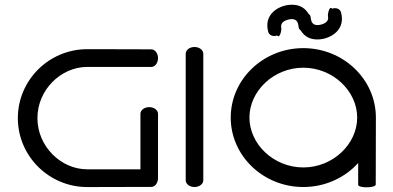

<svg xmlns="http://www.w3.org/2000/svg" viewBox="-20 -788 1658 809"><path d="M617.8 -580C617.8 -580 509.3 -580.8 347.8 -580.8C186.3 -580.8 55.2 -450.4 55.2 -290.3C55.2 -130.2 186.3 0.2 347.8 0.2C509.3 0.2 617.8 -0.5 617.8 -0.5C632.8 -0.5 645.8 -16.7 645.8 -37.6L645.8 -308.6C645.8 -323.6 629.6 -336.6 608.7 -336.6C587.8 -336.6 571.7 -323.6 571.7 -308.6L571.7 -74.6C516.4 -74.6 421.8 -74.6 347.8 -74.6C236.3 -74.6 137.7 -171.4 137.7 -290.3C137.7 -409.2 236.3 -506 347.8 -506C459.3 -506 617.8 -506 617.8 -506C632.8 -506 645.8 -522.1 645.8 -543C645.8 -563.9 632.8 -580 617.8 -580Z M836.6 -562C836.2 -577 820.4 -590 799.5 -590C778.6 -590 762.5 -577 762.5 -562C762.3 -561.8 762.5 -28 762.5 -28C762.5 -13.2 778.6 0 799.5 0C820.4 0 836.6 -13 836.6 -28Z M1563.2 -10.5 1563.8 -292.6C1563.8 -454.1 1426.6 -585.2 1258 -585.2C1089.4 -585.2 952.2 -454.1 952.2 -292.6C952.2 -131.1 1089.4 0 1258 0C1350.2 0 1433 -39.2 1489.2 -101.2C1489.2 -70.6 1489.2 -40.1 1489.2 -9.5C1489.2 5.5 1563.2 4.5 1563.2 -10.5ZM1031 -292.6C1031 -404.1 1132.8 -502.7 1258 -502.7C1383.2 -502.7 1485 -404.1 1485 -292.6C1485 -181.1 1383.2 -82.5 1258 -82.5C1132.8 -82.5 1031 -181.1 1031 -292.6ZM1279.3 -731C1252.1 -775.6 1202.9 -770.5 1177.8 -763.7C1146.6 -755.4 1091.4 -724.2 1110.2 -653.8C1114.4 -638.2 1131.6 -634 1144.1 -637.4C1145.9 -637.9 1147.8 -638.7 1147.8 -638.7C1159.7 -622.9 1166.8 -664.2 1165.6 -668.7C1162.4 -680.3 1163.9 -697.3 1193.5 -705.2C1221.8 -712.8 1232.2 -701.3 1235.9 -687.5C1239.8 -672.9 1235.7 -669 1247.8 -658.9C1275.1 -614.2 1324.2 -619.4 1349.4 -626.1C1380.5 -634.5 1435.8 -665.6 1416.9 -736C1412.7 -751.7 1395.6 -755.8 1383 -752.5C1381.2 -752 1379.4 -751.1 1379.4 -751.1C1367.4 -767 1360.4 -725.7 1361.6 -721.2C1364.7 -709.5 1363.3 -692.6 1333.7 -684.6C1305.3 -677 1294.9 -688.6 1291.2 -702.4C1287.3 -717 1291.4 -720.8 1279.3 -731Z"/></svg>

Font: Hi.
Style: Regular
Weight: 400
Designer: Mew Too, Robert Jablonski
Foundry: Cannot Into Space Fonts
Version: Version 1.996